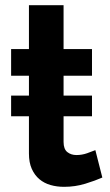

<svg xmlns="http://www.w3.org/2000/svg" viewBox="-20 -714 425 743"><path d="M376 -27Q349 -15 310 -3Q271 9 228 9Q200 9 175.5 2Q151 -5 132.5 -20.5Q114 -36 103 -60.5Q92 -85 92 -120V-264H23V-344H92V-421H23V-524H92V-694H226V-524H336V-421H226V-344H336V-264H226V-165Q226 -137 240.5 -125.5Q255 -114 276 -114Q297 -114 317 -121Q337 -128 349 -133Z"/></svg>

Font: Oxford Sans
Style: Bold
Weight: 700
Designer: Matt McInerney, Pablo Impallari, Rodrigo Fuenzalida
Foundry: Matt McInerney, Pablo Impallari, Rodrigo Fuenzalida
Version: Version 3.000g; ttfautohint (v1.5) -l 8 -r 28 -G 28 -x 14 -D